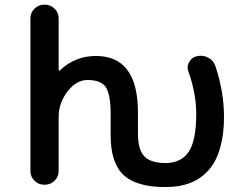

<svg xmlns="http://www.w3.org/2000/svg" viewBox="-20 -794 1040 804"><path d="M672.9 -10.7Q550.8 -10.7 497.1 -61.5Q443.4 -112.3 443.4 -225.6V-314.5Q443.4 -400.4 421.9 -430.7Q401.4 -459 346.7 -459Q299.8 -459 262.7 -411.1Q225.6 -362.3 225.6 -304.7V-78.1Q225.6 -53.7 208.5 -37.1Q191.4 -20.5 168 -20.5H165Q141.6 -20.5 124.5 -37.1Q107.4 -53.7 107.4 -78.1V-716.8Q107.4 -741.2 124.5 -757.8Q141.6 -774.4 165 -774.4H168Q191.4 -774.4 208.5 -757.8Q225.6 -741.2 225.6 -716.8V-501Q225.6 -499 227.1 -498.5Q228.5 -498 230.5 -499Q293.9 -559.6 381.8 -559.6Q557.6 -559.6 557.6 -323.2V-235.4Q557.6 -167 584.5 -139.2Q611.3 -111.3 672.9 -111.3Q737.3 -111.3 769.5 -157.2Q801.8 -204.1 801.8 -317.4Q801.8 -401.4 769.5 -493.2Q765.6 -502 765.6 -510.7Q765.6 -522.5 772.5 -534.2Q782.2 -553.7 803.7 -558.6H805.7Q813.5 -560.5 820.3 -560.5Q836.9 -560.5 851.6 -552.7Q874 -541 881.8 -517.6Q918 -410.2 918 -304.7Q918 -231.4 902.3 -176.8Q887.7 -122.1 856.4 -85Q794.9 -10.7 672.9 -10.7Z"/></svg>

Font: Rounded Mgen+ 2m medium
Style: Regular
Weight: 500
Designer: [Source Han Sans]
Ryoko NISHIZUKA  (kana & ideographs); Paul D. Hunt (Latin, Greek & Cyrillic); Wenlong ZHANG  (bopomofo
Version: Version 1.059.20150602